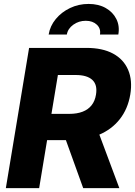

<svg xmlns="http://www.w3.org/2000/svg" viewBox="-20 -976 701 996"><path d="M10.3 0 130.9 -727.5H428.7Q511.7 -727.5 566.4 -698Q621.1 -668.5 644.5 -614Q668 -559.6 655.8 -485.4Q643.1 -410.6 601.3 -357.7Q559.6 -304.7 493.7 -276.9Q427.7 -249 343.8 -249H154.8L177.2 -385.3H339.4Q379.4 -385.3 408.4 -396.5Q437.5 -407.7 455.1 -429.9Q472.7 -452.1 478 -485.4Q486.3 -536.1 459 -561.5Q431.6 -586.9 373 -586.9H280.3L183.1 0ZM411.6 0 292 -332H475.1L599.1 0ZM439.5 -955.6Q491.2 -955.6 528.6 -934.3Q565.9 -913.1 583.7 -877.2Q601.6 -841.3 593.8 -796.9H498.5Q503.9 -827.6 482.4 -847.9Q460.9 -868.2 424.8 -868.2Q388.7 -868.2 360.4 -847.9Q332 -827.6 326.7 -796.9H232.4Q239.7 -841.3 269.3 -877.2Q298.8 -913.1 343.3 -934.3Q387.7 -955.6 439.5 -955.6Z"/></svg>

Font: Inter 17pt ExtraBold
Style: Italic
Weight: 800
Italic angle: -9.3988°
Version: Version 4.001;git-66647c0bb